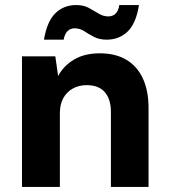

<svg xmlns="http://www.w3.org/2000/svg" viewBox="-20 -740 675 760"><path d="M67 0V-517H199L210 -439Q232 -480 273.5 -504.5Q315 -529 375 -529Q437 -529 480 -503.5Q523 -478 545.5 -429.5Q568 -381 568 -312V0H419V-298Q419 -347 395 -375Q371 -403 323 -403Q293 -403 269 -390Q245 -377 231 -352.5Q217 -328 217 -292V0ZM402 -583Q373 -583 352 -594Q331 -605 313.5 -616.5Q296 -628 275 -628Q259 -628 247.5 -617Q236 -606 232 -583H154Q166 -655 199 -687.5Q232 -720 282 -720Q311 -720 332 -708.5Q353 -697 371 -686Q389 -675 409 -675Q426 -675 437.5 -686Q449 -697 452 -720H530Q519 -648 485.5 -615.5Q452 -583 402 -583Z"/></svg>

Font: DM Sans 11pt Black
Style: Regular
Weight: 900
Version: Version 4.004;gftools[0.9.30]